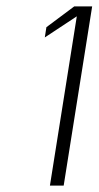

<svg xmlns="http://www.w3.org/2000/svg" viewBox="-20 -595 308 600"><path d="M120 -478 220 -544 136 -15H179L268 -575H212L125 -510Z"/></svg>

Font: Charger Sport
Style: HLObl
Weight: 100
Designer: Jasper
Foundry: Cannot Into Space Fonts
Version: Version 1.1